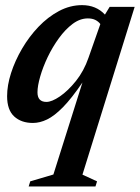

<svg xmlns="http://www.w3.org/2000/svg" viewBox="-20 -456 532 730"><path d="M183 207.5 293.5 -142.5Q252 -81.5 219.2 -48.2Q186.5 -15 159 -1.8Q131.5 11.5 105 11.5Q61 11.5 34 -13.2Q7 -38 7 -90.5Q7 -131.5 22 -178.2Q37 -225 63.8 -270.8Q90.5 -316.5 126.2 -354Q162 -391.5 204.2 -414Q246.5 -436.5 292 -436.5Q345.5 -436.5 379 -400.5L397 -430H492L293.5 208L349 233.5L343 253H89L95 233.5ZM122.5 -105Q122.5 -68.5 156.5 -68.5Q177 -68.5 207.8 -89.5Q238.5 -110.5 268.8 -148.2Q299 -186 316.5 -236.5L361.5 -364.5Q354.5 -374 342.8 -380Q331 -386 314 -386Q284 -386 256 -365Q228 -344 203.8 -310.5Q179.5 -277 161.2 -238.8Q143 -200.5 132.8 -164.8Q122.5 -129 122.5 -105Z"/></svg>

Font: Newsreader 16pt SemiBold
Style: Italic
Weight: 600
Italic angle: -17°
Designer: Hugues Gentile
Foundry: Production Type
Version: Version 1.003; ttfautohint (v1.8.3)